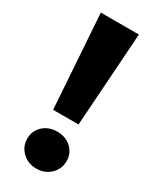

<svg xmlns="http://www.w3.org/2000/svg" viewBox="-185 -752 659 812"><g transform="rotate(30 144.5 -346.0)"><path d="M52 -700H238L207 -243H83ZM49 -83Q49 -121 76 -146.5Q103 -172 145 -172Q187 -172 214 -146.5Q241 -121 241 -83Q241 -45 213.5 -18.5Q186 8 145 8Q104 8 76.5 -18.5Q49 -45 49 -83Z"/></g></svg>

Font: Montserrat Alternates
Style: Bold
Weight: 700
Designer: Julieta Ulanovsky
Foundry: Julieta Ulanovsky
Version: Version 7.200